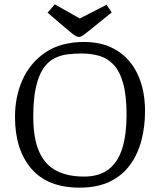

<svg xmlns="http://www.w3.org/2000/svg" viewBox="-20 -851 733 883"><path d="M346 12Q199 12 124 -75.5Q49 -163 49 -313Q49 -408 84.5 -486Q120 -564 190.5 -611Q261 -658 367 -658Q455 -658 517.5 -619Q580 -580 613.5 -508.5Q647 -437 647 -339Q647 -269 630.5 -205.5Q614 -142 578.5 -93Q543 -44 485.5 -16Q428 12 346 12ZM366 -39Q437 -39 480 -72.5Q523 -106 542.5 -169.5Q562 -233 562 -322Q562 -413 546 -469Q530 -525 501.5 -554.5Q473 -584 435.5 -594.5Q398 -605 354 -605Q322 -605 290 -601Q258 -597 229.5 -582.5Q201 -568 179.5 -536.5Q158 -505 145.5 -451Q133 -397 133 -314Q133 -214 160 -153.5Q187 -93 239 -66Q291 -39 366 -39ZM344 -681Q332 -681 313 -696Q294 -711 260 -740L199 -793L232 -831L347 -766L470 -829L494 -794L427 -740Q387 -707 369.5 -694Q352 -681 344 -681Z"/></svg>

Font: Faustina Light
Style: Regular
Weight: 300
Designer: Alfonso Garcia
Foundry: http://www.omnibus-type.com
Version: Version 1.200